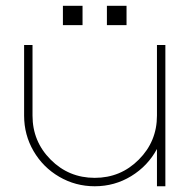

<svg xmlns="http://www.w3.org/2000/svg" viewBox="-20 -649 660 669"><path d="M352.5 -628.9H420.9V-561.5H352.5ZM199.2 -628.9H267.6V-561.5H199.2ZM310.1 0Q243.2 0 186.5 -33Q129.9 -65.9 96.9 -122.6Q64 -179.2 64 -246.1V-492.2H93.3V-246.1Q93.3 -156.2 156.5 -92.8Q219.7 -29.3 310.1 -29.3Q400.4 -29.3 463.6 -92.8Q526.9 -156.2 526.9 -246.1V-492.2H556.2V0H526.9V-129.9Q495.1 -70.8 437.3 -35.4Q379.4 0 310.1 0Z"/></svg>

Font: Cherry
Style: Light
Weight: 300
Designer: Amin Abedi
Version: Version 1.00 ; ttfautohint (v1.6)